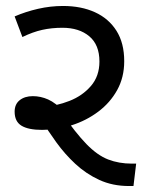

<svg xmlns="http://www.w3.org/2000/svg" viewBox="-20 -623 485 643"><path d="M412 0Q357 0 312.5 -20.5Q268 -41 232.5 -74Q197 -107 168.5 -146.5Q140 -186 116 -225L124 -265Q169 -268 212.5 -285Q256 -302 284.5 -335Q313 -368 313 -417Q313 -473 279 -501.5Q245 -530 189 -530Q153 -530 121.5 -523Q90 -516 55 -499L29 -568Q66 -584 107.5 -593.5Q149 -603 191 -603Q252 -603 298 -582Q344 -561 370 -520Q396 -479 396 -418Q396 -364 372.5 -321.5Q349 -279 309 -249Q269 -219 220 -203.5Q171 -188 121 -188Q75 -188 52 -202Q29 -216 29 -249Q29 -274 46 -287.5Q63 -301 90 -301Q116 -301 141 -290Q166 -279 199 -246H186Q233 -178 269.5 -140.5Q306 -103 342 -89Q378 -75 422 -75H436L427 0Z"/></svg>

Font: lguzrati05
Style: Book
Weight: 400
Designer: Jelle Bosma - Monotype Design Team, Universal Thirst
Foundry: Monotype Imaging Inc.
Version: Version 2.106